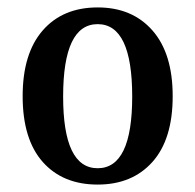

<svg xmlns="http://www.w3.org/2000/svg" viewBox="-20 -487 525 517"><path d="M243 10Q149 10 95 -51Q41 -112 41 -228Q41 -343 95 -405Q149 -467 243 -467Q336 -467 390.5 -405Q445 -343 445 -228Q445 -112 390.5 -51Q336 10 243 10ZM243 -34Q336 -34 336 -227Q336 -422 243 -422Q150 -422 150 -227Q150 -34 243 -34Z"/></svg>

Font: Noto Serif Thai ExtraCondensed SemiBold
Style: Regular
Weight: 600
Width: 2
Designer: Monotype Design Team
Foundry: Monotype Imaging Inc.
Version: Version 2.001; ttfautohint (v1.8.4.7-5d5b)